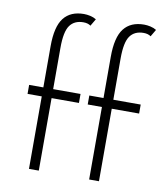

<svg xmlns="http://www.w3.org/2000/svg" viewBox="-85 -835 782 905"><g transform="rotate(10 306.0 -382.0)"><path d="M115 0V-347H47V-390H115V-587Q115 -681 147.5 -722.5Q180 -764 244 -764Q258 -764 274 -760.5Q290 -757 303 -749L283 -715Q270 -725 248 -725Q205 -725 183.5 -695Q162 -665 162 -588V-390H293V-347H162V0ZM403 0V-347H335V-390H403V-587Q403 -681 435.5 -722.5Q468 -764 532 -764Q546 -764 562 -760.5Q578 -757 591 -749L571 -715Q558 -725 536 -725Q493 -725 471.5 -695Q450 -665 450 -588V-390H581V-347H450V0Z"/></g></svg>

Font: Synthetic Light
Style: Regular
Weight: 300
Designer: Santiago Orozco
Foundry: Typemade
Version: Version 2.000; ttfautohint (v1.8.4.7-5d5b)